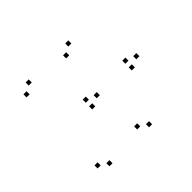

<svg xmlns="http://www.w3.org/2000/svg" viewBox="-131 -691 881 881"><g transform="rotate(-45 310.0 -250.0)"><path d="M529 -217.5V-237.5H509V-217.5ZM580 -239V-259H560V-239ZM400.5 -501V-521H380.5V-501ZM355 -469.5V-489.5H335V-469.5ZM580 -239V-259H560V-239ZM530 -260V-280H510V-260ZM355 -8.5V-28.5H335V-8.5ZM400.5 23V3H380.5V23ZM274 -219.5V-239.5H254V-219.5ZM325 -241V-261H305V-241ZM145.5 -503V-523H125.5V-503ZM100 -471.5V-491.5H80V-471.5ZM325 -241V-261H305V-241ZM275 -262V-282H255V-262ZM100 -10.5V-30.5H80V-10.5ZM145.5 21V1H125.5V21Z"/></g></svg>

Font: Monaspace Xenon Dots Var
Style: Regular
Weight: 400
Designer: Riley Cran and the Lettermatic Team
Version: Version 1.100 (Monaspace Xenon Dots)